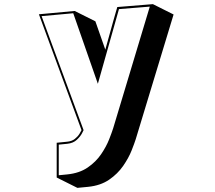

<svg xmlns="http://www.w3.org/2000/svg" viewBox="-20 -810 1040 928"><path d="M254 48V-120L304 -125Q327 -127 341.5 -138.5Q356 -150 364 -163Q372 -176 374 -181L168 -741L341 -757L441 -707L489 -570Q499 -606 509 -642Q519 -678 527.5 -708.5Q536 -739 541.5 -757.5Q547 -776 547 -776L719 -790L819 -740L636 -137Q630 -118 616 -82.5Q602 -47 575.5 -8.5Q549 30 507.5 58.5Q466 87 406 93L354 98ZM555 -766 453 -405 334 -746 181 -732 384 -181Q384 -181 376.5 -166Q369 -151 351.5 -134.5Q334 -118 305 -115L264 -111V37L305 33Q364 27 404 -0.5Q444 -28 469 -65Q494 -102 507.5 -136.5Q521 -171 527 -190L704 -778Z"/></svg>

Font: Rampart One
Style: Regular
Weight: 400
Designer: Fontworks Inc.
Foundry: Fontworks Inc.
Version: Version 1.100